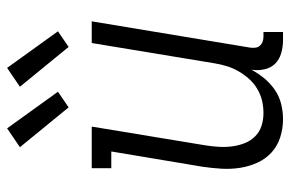

<svg xmlns="http://www.w3.org/2000/svg" viewBox="-158 -650 816 540"><g transform="rotate(-90 250.0 -380.0)"><path d="M185 8Q158 8 133.5 0Q109 -8 91 -24.5Q73 -41 62.5 -64Q52 -87 48 -112.5Q44 -138 45.5 -164.5Q47 -191 51 -218L94 -475H47V-530H164L111 -209Q108 -190 107 -171Q106 -152 108.5 -134Q111 -116 117.5 -99.5Q124 -83 136.5 -70.5Q149 -58 166 -52.5Q183 -47 202 -47Q220 -47 237 -51Q254 -55 270 -64.5Q286 -74 298.5 -88Q311 -102 320 -118Q329 -134 334 -150.5Q339 -167 342 -185L399 -530H460L386 -84Q385 -76 386 -69Q387 -62 391.5 -57Q396 -52 402.5 -49.5Q409 -47 417 -47H430V8H407Q389 8 371 3Q353 -2 341 -14Q329 -26 325 -44.5Q321 -63 324 -81Q314 -62 299.5 -44.5Q285 -27 266.5 -14.5Q248 -2 226.5 3Q205 8 185 8ZM388 -595 276 -732 329 -768 432 -625ZM218 -595 106 -732 159 -768 262 -625Z"/></g></svg>

Font: Iosevka Slab Light
Style: Italic
Weight: 300
Italic angle: -9°
Monospace: yes
Designer: Belleve Invis
Foundry: Belleve Invis
Version: Version 11.1.1; ttfautohint (v1.8.3)